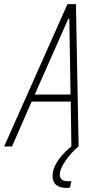

<svg xmlns="http://www.w3.org/2000/svg" viewBox="-42 -708 463 928"><path d="M-22 0 284 -688H325L338 0H303L300 -217H111L16 0ZM126 -251H299L293 -617H288ZM280 200Q255 200 240 192.5Q225 185 218.5 172Q212 159 212 143Q212 105 241 64Q270 23 316 -10L338 0Q319 14 298 38.5Q277 63 262 89.5Q247 116 247 137Q247 150 256 159Q265 168 286 168Q289 168 292.5 168Q296 168 303 167L296 199Q291 200 286.5 200Q282 200 280 200Z"/></svg>

Font: Saira Condensed Thin
Style: Italic
Weight: 250
Width: 3
Italic angle: -12°
Designer: Hector Gatti with collaboration of the Omnibus-Type team
Foundry: Omnibus-Type
Version: Version 1.101